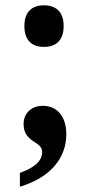

<svg xmlns="http://www.w3.org/2000/svg" viewBox="-20 -548 331 724"><path d="M146 -371C187 -371 220 -392 220 -450C220 -507 187 -528 146 -528C104 -528 72 -507 72 -450C72 -392 104 -371 146 -371ZM141 -149C104 -149 69 -126 69 -80C69 -9 139 -17 139 25C139 61 107 85 55 104V156C173 121 230 45 230 -41C230 -109 196 -149 141 -149Z"/></svg>

Font: Noto Serif Sinhala Condensed
Style: Bold
Weight: 700
Width: 3
Designer: Jelle Bosma - Monotype Design Team
Foundry: Monotype Imaging Inc.
Version: Version 2.007